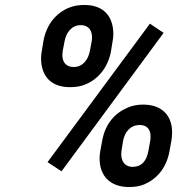

<svg xmlns="http://www.w3.org/2000/svg" viewBox="-20 -741 728 771"><path d="M154 -574 148 -537C144 -517 144 -498 147 -480C156 -426 193 -391 261 -391C284 -391 305 -394 323 -402C372 -422 414 -468 426 -537L432 -574C436 -594 436 -613 433 -631C424 -686 387 -721 319 -721C297 -721 276 -718 257 -710C207 -690 166 -644 154 -574ZM304 -640C339 -640 355 -613 348 -574L341 -537C334 -499 311 -472 276 -472C241 -472 225 -498 232 -537L239 -574C246 -612 269 -640 304 -640ZM390 -174 383 -136C379 -116 379 -97 382 -79C391 -25 431 10 498 10C521 10 542 7 560 -1C609 -22 649 -66 661 -136L668 -174C684 -266 639 -321 555 -321C532 -321 512 -317 493 -309C443 -288 402 -245 390 -174ZM541 -239C576 -239 590 -213 583 -174L576 -136C569 -95 549 -71 512 -71C479 -71 462 -99 468 -136L474 -174C481 -213 505 -239 541 -239ZM227 -53 637 -609 582 -646 171 -90Z"/></svg>

Font: Asimov
Style: NarIt
Weight: 500
Designer: Google
Version: Version 2.000980; 2014